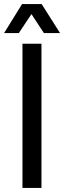

<svg xmlns="http://www.w3.org/2000/svg" viewBox="-28 -920 314 940"><path d="M64 -758 126 -851 187 -758H266L176 -900H80L-8 -758ZM175 -706H82V0H175Z"/></svg>

Font: Alpha Lyrae Medium
Style: Regular
Weight: 500
Designer: Nikolay Petroussenko, Plamen Motev
Foundry: Fontfabric LLC
Version: Version 1.000;hotconv 1.0.109;makeotfexe 2.5.65596